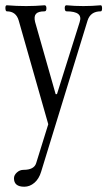

<svg xmlns="http://www.w3.org/2000/svg" viewBox="-21 -438 407 728"><path d="M71 270Q32 270 32 238Q32 226 43 216Q54 206 68 206Q108 206 116 181L162 33L50 -360Q40 -395 5 -395Q0 -395 -0.5 -406.5Q-1 -418 5 -418Q41 -415 78 -415Q112 -415 148 -418Q155 -418 155 -406.5Q155 -395 148 -395Q124 -395 115.5 -385.5Q107 -376 112 -355L190 -81H195L281 -354Q288 -375 275.5 -385Q263 -395 231 -395Q225 -395 224.5 -406.5Q224 -418 231 -418Q262 -415 295 -415Q328 -415 361 -418Q366 -418 366 -406.5Q366 -395 361 -395Q322 -395 311 -360L135 213Q127 240 109.5 255Q92 270 71 270Z"/></svg>

Font: Junicode Cond Light
Style: Regular
Weight: 300
Width: 3
Designer: Peter S. Baker
Version: Version 2.201